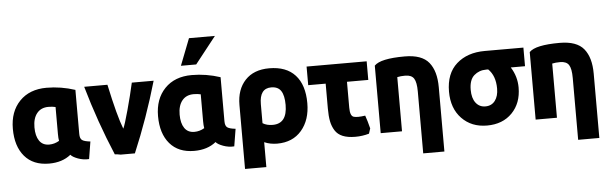

<svg xmlns="http://www.w3.org/2000/svg" viewBox="-59 -1063 4721 1490"><g transform="rotate(-5 2302.0 -318.5)"><path d="M454 -22Q388 32 284 32Q161 32 94 -46.5Q27 -125 27 -261Q27 -395 104.5 -475.5Q182 -556 315 -556Q427 -556 537 -520V-177Q537 -141 554 -128.5Q571 -116 618 -111L596 24Q552 27 510 11.5Q468 -4 454 -22ZM372 -191V-401Q348 -407 317 -407Q259 -407 227 -367.5Q195 -328 195 -258Q195 -191 221 -153Q247 -115 298 -115Q339 -115 376 -137Q372 -158 372 -191Z M881 -188Q894 -213 925.5 -328Q957 -443 978 -538H1148Q1066 -254 954 11H843Q820 6 798 5Q687 -258 607 -538H788Q841 -289 881 -188Z M1585 -22Q1519 32 1415 32Q1292 32 1225 -46.5Q1158 -125 1158 -261Q1158 -395 1235.5 -475.5Q1313 -556 1446 -556Q1558 -556 1668 -520V-177Q1668 -141 1685 -128.5Q1702 -116 1749 -111L1727 24Q1683 27 1641 11.5Q1599 -4 1585 -22ZM1503 -191V-401Q1479 -407 1448 -407Q1390 -407 1358 -367.5Q1326 -328 1326 -258Q1326 -191 1352 -153Q1378 -115 1429 -115Q1470 -115 1507 -137Q1503 -158 1503 -191ZM1488 -635H1369L1450 -843H1652Z M2061 32Q2007 32 1961 12V206H1795V-292Q1795 -413 1862 -484.5Q1929 -556 2049 -556Q2182 -556 2251.5 -479.5Q2321 -403 2321 -261Q2321 -130 2251.5 -49Q2182 32 2061 32ZM1961 -284V-136Q1993 -116 2039 -116Q2152 -116 2152 -262Q2152 -335 2128.5 -371Q2105 -407 2052 -407Q1961 -407 1961 -284Z M2790 -23 2777 17Q2726 32 2670 32Q2611 32 2572 16Q2533 0 2512.5 -32.5Q2492 -65 2484 -105.5Q2476 -146 2476 -204V-399H2340V-544H2808V-399H2642V-197Q2642 -132 2671 -124Q2698 -116 2760 -125Q2775 -84 2790 -23Z M2868 21V-505Q2916 -556 3105 -556Q3238 -556 3293 -488.5Q3348 -421 3348 -295V206H3183V-276Q3183 -348 3164 -377.5Q3145 -407 3096 -407Q3060 -407 3034 -401V21Z M3965 -239Q3965 -117 3891.5 -41.5Q3818 34 3696 34Q3575 34 3499.5 -44.5Q3424 -123 3424 -253Q3424 -395 3508 -469.5Q3592 -544 3728 -544H4029V-399H3918Q3965 -325 3965 -239ZM3798 -245Q3798 -345 3742 -399H3726Q3671 -399 3632 -365Q3593 -331 3593 -253Q3593 -188 3621 -151.5Q3649 -115 3696 -115Q3744 -115 3771 -150.5Q3798 -186 3798 -245Z M4075 21V-505Q4123 -556 4312 -556Q4445 -556 4500 -488.5Q4555 -421 4555 -295V206H4390V-276Q4390 -348 4371 -377.5Q4352 -407 4303 -407Q4267 -407 4241 -401V21Z"/></g></svg>

Font: Repo
Style: ExtraBold
Weight: 800
Designer: Stefan Peev
Foundry: Context Ltd
Version: Version 001.000